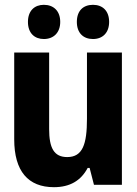

<svg xmlns="http://www.w3.org/2000/svg" viewBox="-20 -767 570 797"><path d="M366 -605C406 -605 433 -631 433 -676C433 -722 406 -747 366 -747C326 -747 299 -723 299 -676C299 -630 326 -605 366 -605ZM162 -605C202 -605 230 -631 230 -676C230 -722 202 -747 162 -747C124 -747 96 -723 96 -676C96 -629 124 -605 162 -605ZM204 10C270 10 316 -17 344 -70H352L370 0H486V-549H341V-274C341 -168 323 -115 259 -115C204 -115 184 -153 184 -231V-549H39V-189C39 -56 97 10 204 10Z"/></svg>

Font: Noto Sans Mono Condensed ExtraBold
Style: Regular
Weight: 800
Width: 3
Designer: Monotype Design Team
Foundry: Monotype Imaging Inc.
Version: Version 2.014